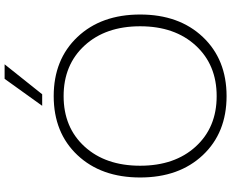

<svg xmlns="http://www.w3.org/2000/svg" viewBox="-105 -888 1003 833"><g transform="rotate(-90 396.5 -471.5)"><path d="M404 -790H354L471 -953H534ZM652.5 -93Q555 10 396 10Q237 10 140 -93Q43 -196 43 -365Q43 -534 140 -637Q237 -740 396 -740Q555 -740 652.5 -637Q750 -534 750 -365Q750 -196 652.5 -93ZM177 -124Q260 -33 396 -33Q532 -33 615.5 -124Q699 -215 699 -365Q699 -515 615.5 -606Q532 -697 396 -697Q260 -697 177 -606Q94 -515 94 -365Q94 -215 177 -124Z"/></g></svg>

Font: M PLUS 1p Light
Style: Regular
Weight: 300
Version: Version 1.061